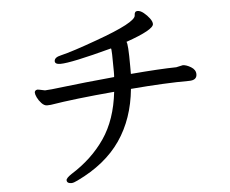

<svg xmlns="http://www.w3.org/2000/svg" viewBox="-55 -803 1109 927"><g transform="rotate(-5 500.0 -339.0)"><path d="M255 61Q232 61 232 45Q232 35 259 17Q360 -46 421.5 -136Q483 -226 498 -360Q303 -343 188 -324Q181 -323 170 -323Q156 -323 143 -337Q130 -351 123 -366Q116 -381 116 -389Q116 -401 130 -403Q134 -403 166 -396Q184 -396 265 -406Q346 -416 504 -431Q505 -436 505 -457Q505 -567 501 -570Q303 -517 252 -517Q225 -517 225 -532Q225 -551 258 -558Q313 -571 434 -615Q629 -685 629 -719Q629 -739 644 -739Q658 -739 674 -726Q690 -713 701.5 -697.5Q713 -682 713 -670Q713 -642 578 -595Q586 -588 586 -476V-439Q729 -451 807 -452L839 -459Q856 -459 878.5 -445.5Q901 -432 901 -410Q901 -381 863 -381Q748 -381 580 -367Q566 -223 494.5 -119Q423 -15 285 51Q265 61 255 61Z"/></g></svg>

Font: LXGW WenKai Lite Medium
Style: Regular
Weight: 500
Designer: LXGW / Fontworks Inc.
Foundry: LXGW / Fontworks Inc.
Version: Version 1.511; March 25, 2025